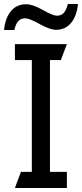

<svg xmlns="http://www.w3.org/2000/svg" viewBox="-44 -933 407 953"><path d="M-24 -784Q-18 -844 10.5 -878Q39 -912 86 -912Q118 -912 168.5 -883.5Q219 -855 238 -855Q260 -855 272.5 -869Q285 -883 293 -913H343Q337 -853 308.5 -819Q280 -785 234 -785Q204 -785 153 -813.5Q102 -842 82 -842Q59 -842 46.5 -828Q34 -814 27 -784ZM288 0H30L60 -80H114V-635H30V-714H288L258 -635H204V-80H288Z"/></svg>

Font: Advent Sans Logo
Style: Regular
Weight: 400
Designer: Types & Symbols
Foundry: Types & Symbols
Version: Version 1.002